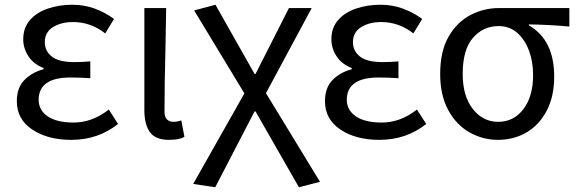

<svg xmlns="http://www.w3.org/2000/svg" viewBox="-20 -577 2436 810"><path d="M281 13Q181 13 116 -30.5Q51 -74 51 -150Q51 -208 84 -240.5Q117 -273 164 -285V-290Q122 -306 100 -339.5Q78 -373 78 -411Q78 -460 106.5 -492.5Q135 -525 182.5 -541Q230 -557 285 -557Q335 -557 379 -541Q423 -525 461 -497L424 -436Q363 -484 288 -484Q238 -484 203.5 -462.5Q169 -441 169 -399Q169 -362 198.5 -338.5Q228 -315 294 -315Q326 -315 361 -318V-247Q318 -250 277 -250Q144 -250 143 -157Q143 -112 181.5 -86Q220 -60 290 -60Q370 -60 439 -115L478 -54Q394 13 281 13Z M692 13Q636 13 612.5 -19.5Q589 -52 589 -113V-543H681Q680 -458 678 -371Q674 -227 674 -106Q674 -83 684.5 -73Q695 -63 712 -63Q727 -63 745 -69L758 0Q739 13 692 13Z M888 213 795 199 1011 -183 799 -533 889 -557 1054 -265H1058L1199 -543H1295L1102 -184L1330 190L1241 213L1058 -107H1054Z M1581 13Q1481 13 1416 -30.5Q1351 -74 1351 -150Q1351 -208 1384 -240.5Q1417 -273 1464 -285V-290Q1422 -306 1400 -339.5Q1378 -373 1378 -411Q1378 -460 1406.5 -492.5Q1435 -525 1482.5 -541Q1530 -557 1585 -557Q1635 -557 1679 -541Q1723 -525 1761 -497L1724 -436Q1663 -484 1588 -484Q1538 -484 1503.5 -462.5Q1469 -441 1469 -399Q1469 -362 1498.5 -338.5Q1528 -315 1594 -315Q1626 -315 1661 -318V-247Q1618 -250 1577 -250Q1444 -250 1443 -157Q1443 -112 1481.5 -86Q1520 -60 1590 -60Q1670 -60 1739 -115L1778 -54Q1694 13 1581 13Z M2081 13Q2016 13 1960 -19Q1904 -51 1870.5 -113.5Q1837 -176 1837 -265Q1837 -361 1872.5 -422.5Q1908 -484 1964.5 -513.5Q2021 -543 2085 -543H2382V-465Q2296 -473 2211 -474V-470Q2318 -409 2318 -254Q2318 -170 2286.5 -110Q2255 -50 2201.5 -18.5Q2148 13 2081 13ZM2082 -63Q2147 -63 2188 -116.5Q2229 -170 2229 -261Q2229 -316 2212 -362.5Q2195 -409 2162.5 -438Q2130 -467 2083 -467Q2019 -467 1975.5 -417.5Q1932 -368 1932 -265Q1932 -172 1974.5 -117.5Q2017 -63 2082 -63Z"/></svg>

Font: Noto Sans CJK KR Regular (TTF)
Style: Regular
Weight: 400
Designer: Ryoko NISHIZUKA 西塚涼子 (kana & ideographs); Paul D. Hunt (Latin, Greek & Cyrillic); Wenlong ZHANG 张文龙 (bopomofo); Sandoll 
Foundry: Adobe Systems Incorporated
Version: Version 1.004;PS 1.004;hotconv 1.0.82;makeotf.lib2.5.63406